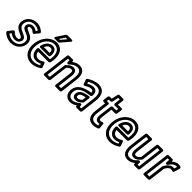

<svg xmlns="http://www.w3.org/2000/svg" viewBox="252 -2001 3294 3294"><g transform="rotate(45 1899.0 -353.5)"><path d="M91 -61 116 -93C148 -67 183 -50 227 -50C285 -50 327 -86 333 -134C341 -197 274 -218 235 -236C180 -260 133 -291 141 -356C150 -428 204 -478 292 -478C337 -478 373 -461 400 -439L377 -410C352 -428 324 -441 290 -441C236 -441 196 -408 190 -362C182 -300 247 -282 286 -266C343 -241 390 -216 381 -140C372 -70 319 -13 219 -13C173 -13 125 -33 91 -61ZM38 -70C30 -60 30 -45 38 -37C80 6 145 37 213 37C336 37 419 -42 431 -140C444 -248 367 -287 310 -312C258 -334 238 -346 240 -362C242 -378 249 -391 283 -391C310 -391 334 -378 360 -355C374 -342 390 -351 397 -360L454 -430C462 -439 462 -454 453 -463C418 -496 367 -528 298 -528C188 -528 103 -456 91 -356C79 -257 154 -214 210 -190C260 -168 285 -153 283 -134C281 -114 270 -100 233 -100C196 -100 167 -117 133 -149C118 -164 102 -152 95 -144Z M560 -245C578 -395 681 -478 767 -478C868 -478 915 -400 899 -270C898 -260 897 -248 895 -241H635C624 -241 607 -234 607 -213C605 -115 657 -52 743 -52C777 -52 810 -62 838 -77L848 -50C809 -28 766 -13 724 -13C617 -13 541 -94 560 -245ZM510 -245C489 -72 580 37 718 37C780 37 841 12 891 -21C900 -27 907 -41 903 -52L877 -124C868 -148 848 -137 841 -133C809 -112 781 -102 749 -102C699 -102 666 -130 659 -191H910C921 -191 933 -199 937 -211C942 -226 946 -247 949 -270C967 -414 911 -528 773 -528C652 -528 531 -415 510 -245ZM637 -264H834C849 -264 861 -278 862 -289C872 -372 844 -439 765 -439C696 -439 637 -382 616 -292C614 -282 616 -264 637 -264ZM673 -314C693 -367 727 -389 759 -389C796 -389 814 -369 813 -314ZM862 -694 780 -598H758L823 -694ZM933 -704C967 -744 918 -744 918 -744H814C806 -744 797 -739 791 -731L693 -585C666 -544 710 -548 710 -548H786C793 -548 802 -551 808 -558Z M1052 -25 1106 -466H1144V-422C1144 -409 1154 -400 1166 -400H1169C1176 -400 1184 -403 1189 -408C1232 -450 1274 -478 1324 -478C1399 -478 1429 -428 1414 -308L1379 -25H1326L1359 -293C1369 -377 1349 -429 1281 -429C1231 -429 1195 -400 1153 -360C1148 -355 1146 -349 1145 -343L1106 -25ZM999 0C998 11 1006 25 1021 25H1124C1135 25 1150 15 1152 0L1193 -333C1229 -367 1249 -379 1275 -379C1305 -379 1319 -371 1309 -293L1273 0C1272 11 1280 25 1295 25H1398C1409 25 1424 15 1426 0L1464 -308C1480 -436 1444 -528 1330 -528C1278 -528 1234 -506 1195 -476V-494C1195 -505 1186 -516 1173 -516H1087C1076 -516 1061 -506 1059 -491Z M1569 -132C1580 -218 1645 -267 1827 -289C1840 -291 1851 -302 1852 -314C1858 -371 1839 -435 1761 -435C1719 -435 1678 -417 1643 -398L1631 -430C1677 -457 1731 -478 1786 -478C1880 -478 1918 -421 1902 -291L1870 -25H1832L1831 -58C1831 -70 1821 -79 1809 -79H1806C1800 -79 1792 -75 1788 -72C1746 -37 1703 -13 1661 -13C1598 -13 1560 -57 1569 -132ZM1519 -132C1507 -35 1563 37 1655 37C1701 37 1742 19 1781 -8L1782 4C1782 16 1792 25 1804 25H1889C1900 25 1915 15 1917 0L1952 -291C1970 -435 1920 -528 1792 -528C1715 -528 1643 -495 1588 -459C1578 -452 1572 -439 1576 -428L1604 -351C1611 -331 1631 -335 1640 -341C1681 -366 1719 -385 1755 -385C1790 -385 1801 -369 1802 -336C1633 -312 1534 -251 1519 -132ZM1621 -141C1614 -83 1650 -53 1698 -53C1745 -53 1782 -80 1820 -115C1825 -120 1828 -127 1829 -132L1843 -242C1844 -252 1840 -270 1817 -267C1694 -250 1630 -210 1621 -141ZM1671 -141C1674 -168 1692 -195 1789 -213L1781 -142C1751 -115 1728 -103 1704 -103C1678 -103 1667 -111 1671 -141Z M2122 -166 2151 -400C2153 -415 2140 -425 2129 -425H2091L2096 -463L2141 -466C2154 -467 2165 -478 2167 -489L2191 -600H2230L2217 -491C2215 -476 2228 -466 2239 -466H2326L2321 -425H2234C2219 -425 2207 -411 2206 -400L2177 -166C2169 -103 2190 -55 2250 -55C2259 -55 2270 -56 2278 -58L2281 -23C2260 -17 2241 -13 2219 -13C2135 -13 2110 -65 2122 -166ZM2072 -166C2058 -55 2092 37 2213 37C2252 37 2287 26 2314 17C2326 13 2334 1 2333 -11L2326 -96C2323 -128 2297 -116 2293 -114C2283 -110 2266 -105 2256 -105C2232 -105 2221 -113 2227 -166L2252 -375H2340C2351 -375 2366 -385 2368 -400L2379 -491C2380 -502 2372 -516 2357 -516H2270L2283 -625C2284 -636 2276 -650 2261 -650H2175C2163 -650 2150 -640 2147 -627L2123 -514L2075 -511C2064 -510 2051 -500 2049 -486L2038 -400C2037 -389 2045 -375 2060 -375H2098Z M2462 -245C2480 -395 2583 -478 2669 -478C2770 -478 2817 -400 2801 -270C2800 -260 2799 -248 2797 -241H2537C2526 -241 2509 -234 2509 -213C2507 -115 2559 -52 2645 -52C2679 -52 2712 -62 2740 -77L2750 -50C2711 -28 2668 -13 2626 -13C2519 -13 2443 -94 2462 -245ZM2412 -245C2391 -72 2482 37 2620 37C2682 37 2743 12 2793 -21C2802 -27 2809 -41 2805 -52L2779 -124C2770 -148 2750 -137 2743 -133C2711 -112 2683 -102 2651 -102C2601 -102 2568 -130 2561 -191H2812C2823 -191 2835 -199 2839 -211C2844 -226 2848 -247 2851 -270C2869 -414 2813 -528 2675 -528C2554 -528 2433 -415 2412 -245ZM2539 -264H2736C2751 -264 2763 -278 2764 -289C2774 -372 2746 -439 2667 -439C2598 -439 2539 -382 2518 -292C2516 -282 2518 -264 2539 -264ZM2575 -314C2595 -367 2629 -389 2661 -389C2698 -389 2716 -369 2715 -314Z M2969 -183 3004 -466H3058L3025 -198C3015 -114 3035 -62 3102 -62C3152 -62 3189 -91 3230 -141C3233 -145 3235 -151 3236 -155L3274 -466H3328L3274 -25H3236L3237 -75C3237 -88 3226 -97 3215 -97H3212C3204 -97 3196 -92 3191 -87C3148 -39 3109 -13 3059 -13C2984 -13 2954 -63 2969 -183ZM2919 -183C2903 -55 2939 37 3053 37C3104 37 3148 16 3186 -16V3C3186 14 3195 25 3208 25H3292C3303 25 3319 15 3321 0L3381 -491C3382 -502 3374 -516 3359 -516H3255C3244 -516 3229 -506 3227 -491L3187 -163C3153 -122 3134 -112 3108 -112C3080 -112 3065 -120 3075 -198L3111 -491C3112 -502 3104 -516 3089 -516H2985C2974 -516 2959 -506 2957 -491Z M3469 -25 3523 -466H3561L3558 -402C3557 -389 3567 -379 3580 -379H3584C3594 -379 3603 -385 3608 -393C3644 -452 3687 -478 3721 -478C3730 -478 3738 -477 3743 -476L3727 -424C3717 -426 3711 -426 3701 -426C3652 -426 3598 -389 3559 -309C3558 -306 3556 -302 3556 -300L3523 -25ZM3416 0C3415 11 3423 25 3438 25H3541C3552 25 3567 15 3569 0L3606 -295C3639 -360 3674 -376 3695 -376C3711 -376 3718 -374 3732 -369C3753 -362 3764 -379 3767 -389L3797 -489C3800 -499 3797 -510 3788 -515C3771 -524 3752 -528 3727 -528C3686 -528 3646 -508 3611 -473L3612 -493C3613 -506 3603 -516 3590 -516H3504C3493 -516 3478 -506 3476 -491Z"/></g></svg>

Font: Falling Sky
Style: CondOuObl
Weight: 400
Designer: Paul D. Hunt
Foundry: Adobe Systems Incorporated
Version: Version 1.02